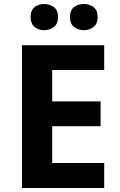

<svg xmlns="http://www.w3.org/2000/svg" viewBox="-20 -940 600 960"><path d="M501 0H90V-714H501V-590H241V-433H483V-309H241V-125H501ZM133 -854Q133 -889 153 -904.5Q173 -920 200.9 -920Q228.8 -920 249.4 -904.6Q270 -889.2 270 -854.4Q270 -821 249.4 -805Q228.8 -789 200.9 -789Q173 -789 153 -805.2Q133 -821.5 133 -854ZM330 -854Q330 -889 350.1 -904.5Q370.3 -920 398.6 -920Q427 -920 447.5 -904.6Q468 -889.2 468 -854.4Q468 -821 447.4 -805Q426.9 -789 399 -789Q370.5 -789 350.2 -805.2Q330 -821.5 330 -854Z"/></svg>

Font: Noto Sans Sundanese
Style: Regular
Weight: 400
Designer: Monotype Design Team (Regular), Sérgio L. Martins (other weights)
Foundry: Monotype Imaging Inc.
Version: Version 2.003